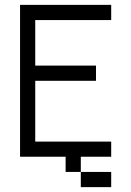

<svg xmlns="http://www.w3.org/2000/svg" viewBox="-20 -645 540 790"><path d="M437.5 125V62.5H312.5V125ZM437.5 0V-62.5H125Q125 -62.5 125 -312.5H375V-375H125V-562.5H437.5V-625H62.5Q62.5 -625 62.5 0H250V62.5H312.5V0Z"/></svg>

Font: BFUnifontExMono
Style: Regular
Weight: 500
Version: Version 15.0.06